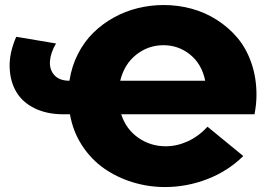

<svg xmlns="http://www.w3.org/2000/svg" viewBox="-20 -734 1073 768"><path d="M640.1 14.2Q573.7 14.2 511.2 -4.9Q448.7 -23.9 397 -59.8Q345.2 -95.7 308.6 -151.6Q272 -207.5 259.8 -276.9H232.9Q167.5 -276.9 118.7 -300.8Q69.8 -324.7 45.2 -366.5Q20.5 -408.2 18.6 -464.8Q16.6 -521.5 44.9 -586.9L204.1 -560.1Q182.6 -523.9 179.9 -490Q177.2 -456.1 197.3 -433.6Q217.3 -411.1 257.8 -411.1Q266.6 -468.8 291.7 -518.1Q316.9 -567.4 353.3 -603Q389.6 -638.7 435.1 -663.8Q480.5 -689 531.2 -701.4Q582 -713.9 634.8 -713.9Q692.4 -713.9 746.3 -699.2Q800.3 -684.6 847.4 -654.5Q894.5 -624.5 929.9 -582.5Q965.3 -540.5 985.6 -481.9Q1005.9 -423.3 1005.9 -355Q1005.9 -316.9 998 -276.9H464.8Q484.4 -216.8 533.2 -182.9Q582 -148.9 643.1 -148.9Q687.5 -148.9 731 -168.7Q774.4 -188.5 810.1 -227.1L953.1 -109.9Q891.6 -49.3 809.3 -17.6Q727.1 14.2 640.1 14.2ZM460.9 -411.1H800.8Q787.1 -478 740.5 -515.6Q693.8 -553.2 633.8 -553.2Q573.2 -553.2 525.1 -515.4Q477.1 -477.5 460.9 -411.1Z"/></svg>

Font: Montserrat ExtraBold
Style: Regular
Weight: 800
Designer: Julieta Ulanovsky
Foundry: Julieta Ulanovsky
Version: Version 9.000